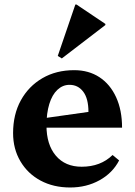

<svg xmlns="http://www.w3.org/2000/svg" viewBox="-20 -817 599 851"><path d="M291 14Q217 14 160 -16.5Q103 -47 70.5 -102Q38 -157 38 -227Q38 -310 72.5 -372.5Q107 -435 168 -470.5Q229 -506 309 -506Q373 -506 420.5 -475Q468 -444 494.5 -386.5Q521 -329 521 -251H139V-288L372 -321Q372 -380 349 -410.5Q326 -441 288 -441Q258 -441 234.5 -419Q211 -397 198.5 -356Q186 -315 186 -261Q186 -176 227.5 -127Q269 -78 342 -78Q426 -78 479 -130L508 -106Q479 -50 421 -18Q363 14 291 14ZM254 -558 236 -569 314 -797H319L447 -711V-706Z"/></svg>

Font: Platypi Light SemiBold
Style: Regular
Weight: 600
Version: Version 1.200